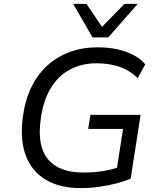

<svg xmlns="http://www.w3.org/2000/svg" viewBox="-20 -957 822 986"><path d="M395 9Q286 9 214 -34.5Q142 -78 112 -159.5Q82 -241 97 -354Q108 -440 140 -507Q172 -574 222.5 -620Q273 -666 338.5 -690Q404 -714 482 -714Q536 -714 582 -704Q628 -694 665.5 -674.5Q703 -655 726 -626L687 -556Q646 -596 593.5 -614Q541 -632 475 -632Q398 -632 337.5 -599Q277 -566 239 -501.5Q201 -437 189 -344Q170 -206 227 -138.5Q284 -71 408 -71Q465 -71 515 -79.5Q565 -88 606 -105L574 -53L612 -295H433L444 -367H702L651 -40Q620 -26 577.5 -15Q535 -4 487.5 2.5Q440 9 395 9ZM455 -765 356 -937H424L504 -819L619 -937H687L536 -765Z"/></svg>

Font: Nunito Sans 7pt
Style: Italic
Weight: 400
Italic angle: -9°
Designer: Vernon Adams
Foundry: Vernon Adams
Version: Version 3.101;gftools[0.9.27]